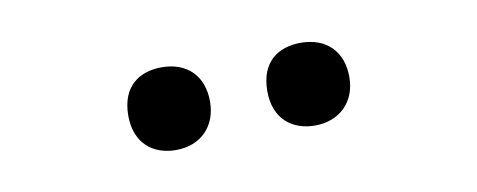

<svg xmlns="http://www.w3.org/2000/svg" viewBox="-29 -814 649 261"><g transform="rotate(-10 296.0 -683.0)"><path d="M143.1 -683.1C143.1 -644.5 168 -626 199.2 -626C232.9 -626 255.9 -648.4 255.9 -683.1C255.9 -718.8 233.9 -740.2 199.2 -740.2C168 -740.2 143.1 -723.6 143.1 -683.1ZM335 -683.1C335 -644.5 359.9 -626 391.1 -626C424.3 -626 448.2 -647.9 448.2 -683.1C448.2 -718.8 425.8 -740.2 391.1 -740.2C359.9 -740.2 335 -723.6 335 -683.1Z"/></g></svg>

Font: Samim Medium
Style: Regular
Weight: 500
Foundry: DejaVu fonts team - Redesigned by Saber Rastikerdar
Version: Version 4.0.5